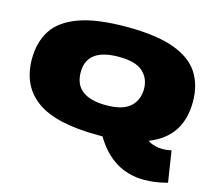

<svg xmlns="http://www.w3.org/2000/svg" viewBox="-124 -867 1391 1234"><g transform="rotate(15 571.5 -249.5)"><path d="M573 10Q293 10 164.5 -82.5Q36 -175 36 -354Q36 -466 87.5 -545.5Q139 -625 257 -667.5Q375 -710 573 -710Q770 -710 887 -667.5Q1004 -625 1055.5 -545.5Q1107 -466 1107 -354Q1107 -240 1056 -161Q1005 -82 897 -39Q919 -24 945 -17.5Q971 -11 997 -11Q1028 -11 1055 -18L1087 189Q1006 211 933 211Q722 211 603 10Q588 10 573 10ZM573 -189Q683 -189 732.5 -234Q782 -279 782 -352Q782 -423 733.5 -467Q685 -511 573 -511Q361 -511 361 -352Q361 -270 415 -229.5Q469 -189 573 -189Z"/></g></svg>

Font: Georama ExtraExtended Black
Style: Regular
Weight: 900
Width: 8
Designer: Jean-Baptiste Levee
Foundry: Production Type
Version: Version 1.000